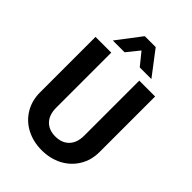

<svg xmlns="http://www.w3.org/2000/svg" viewBox="-258 -1011 1130 1130"><g transform="rotate(45 307.0 -446.0)"><path d="M59 -228V-690H190V-232Q190 -173 221 -140.5Q252 -108 306 -108Q360 -108 391.5 -140.5Q423 -173 423 -232V-690H555V-228Q555 -160 522.5 -106.5Q490 -53 433.5 -23.5Q377 6 306 6Q236 6 179.5 -23.5Q123 -53 91 -106.5Q59 -160 59 -228ZM261 -898H352L467 -747H370L307 -825L244 -747H146Z"/></g></svg>

Font: D-DIN
Style: DIN-Bold
Weight: 700
Designer: Charles Nix
Foundry: Datto Inc.
Version: Version 1.00